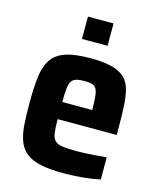

<svg xmlns="http://www.w3.org/2000/svg" viewBox="-107 -770 707 855"><g transform="rotate(15 246.5 -343.0)"><path d="M264 8Q200 8 158.5 -1.5Q117 -11 93 -31Q69 -51 57.5 -82Q46 -113 43 -156Q40 -199 40 -254Q40 -325 46 -375Q52 -425 72.5 -456.5Q93 -488 135.5 -503Q178 -518 252 -518Q311 -518 348.5 -508.5Q386 -499 407.5 -479.5Q429 -460 438 -429Q447 -398 449.5 -354.5Q452 -311 452 -254V-218H180Q180 -179 183 -155.5Q186 -132 197.5 -120.5Q209 -109 232.5 -105.5Q256 -102 297 -102Q315 -102 337 -103Q359 -104 384.5 -106Q410 -108 435 -110V-8Q416 -4 387.5 0Q359 4 327 6Q295 8 264 8ZM318 -281V-297Q318 -336 315.5 -359.5Q313 -383 306 -394.5Q299 -406 285.5 -409.5Q272 -413 251 -413Q228 -413 213.5 -408.5Q199 -404 192 -392.5Q185 -381 182.5 -357.5Q180 -334 180 -297H334ZM192 -591V-694H310V-591Z"/></g></svg>

Font: Saira SemiCondensed
Style: Bold
Weight: 700
Width: 4
Designer: Hector Gatti with collaboration of the Omnibus-Type team
Foundry: Omnibus-Type
Version: Version 1.101